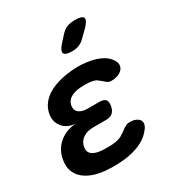

<svg xmlns="http://www.w3.org/2000/svg" viewBox="-185 -909 971 1041"><g transform="rotate(-30 300.0 -388.5)"><path d="M518 -481Q527 -466 525.5 -451Q524 -436 514 -425Q504 -414 486 -407Q468 -400 444 -400Q434 -400 427 -403.5Q420 -407 413.5 -412.5Q407 -418 400.5 -424Q394 -430 385 -436Q377 -444 364 -447.5Q351 -451 332 -453Q319 -454 306.5 -454Q294 -454 281 -453Q243 -450 218.5 -435.5Q194 -421 189 -393Q184 -366 202.5 -350Q221 -334 258 -334H331Q358 -334 368.5 -321.5Q379 -309 374 -282Q369 -256 354 -243.5Q339 -231 312 -231H234Q194 -231 168 -213Q142 -195 137 -165Q131 -134 151 -118Q171 -102 211 -99Q228 -98 244.5 -98Q261 -98 278 -99Q300 -101 317 -106Q334 -111 346 -121Q356 -126 364.5 -133Q373 -140 381 -145Q389 -150 397.5 -153.5Q406 -157 416 -157Q440 -157 455.5 -150Q471 -143 477.5 -132Q484 -121 481 -106.5Q478 -92 463 -75Q433 -37 380 -16.5Q327 4 259 7Q243 8 226 8Q209 8 193 7Q144 5 105.5 -7.5Q67 -20 41.5 -42Q16 -64 6 -94Q-4 -124 3 -162Q13 -220 56.5 -256.5Q100 -293 162 -296Q110 -299 82.5 -332.5Q55 -366 63 -413Q69 -446 88.5 -471.5Q108 -497 139 -515Q170 -533 211 -543.5Q252 -554 300 -557Q312 -558 324.5 -558Q337 -558 350 -557Q413 -553 456 -534Q499 -515 518 -481ZM422 -679Q405 -661 385 -653Q365 -645 342 -645Q297 -645 291 -662.5Q285 -680 319 -716L349 -749Q370 -771 390.5 -778Q411 -785 438 -785Q484 -785 489 -767.5Q494 -750 459 -715Z"/></g></svg>

Font: Maple Mono
Style: Bold Italic
Weight: 700
Italic angle: -10°
Monospace: yes
Designer: subframe7536
Version: Version 7.000